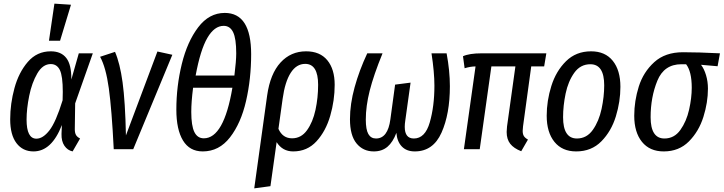

<svg xmlns="http://www.w3.org/2000/svg" viewBox="-20 -820 3976 1055"><path d="M372 -383 413 -527H490L393 -252L391 -110Q391 -90 397.5 -78.5Q404 -67 420 -59L379 12Q351 6 334 -19Q317 -44 318 -84L320 -133Q264 12 164 12Q105 12 70.5 -33.5Q36 -79 36 -164Q36 -250 59.5 -336Q83 -422 133 -480Q183 -538 259 -538Q316 -538 344.5 -501Q373 -464 372 -383ZM126 -163Q126 -58 180 -58Q216 -58 251.5 -103.5Q287 -149 324 -269Q325 -286 325 -315Q325 -402 309 -435Q293 -468 259 -468Q215 -468 185 -416.5Q155 -365 140.5 -293.5Q126 -222 126 -163ZM370 -794 310 -596H249L279 -800Z M672 -76 845 -537 927 -519 712 0H605Q594 -219 578 -334.5Q562 -450 530 -508L612 -535Q639 -473 653.5 -368Q668 -263 672 -76Z M1360 -522Q1360 -387 1332 -265Q1304 -143 1244 -65.5Q1184 12 1094 12Q1022 12 985.5 -48Q949 -108 949 -218Q949 -346 979 -468.5Q1009 -591 1069 -670Q1129 -749 1215 -749Q1360 -749 1360 -522ZM1055 -405H1268Q1278 -485 1278 -527Q1278 -608 1261 -643Q1244 -678 1209 -678Q1158 -678 1119.5 -612Q1081 -546 1055 -405ZM1041 -338Q1031 -260 1031 -205Q1031 -129 1048 -94.5Q1065 -60 1100 -60Q1210 -60 1257 -338Z M1819 -354Q1819 -268 1794.5 -183.5Q1770 -99 1719 -43.5Q1668 12 1591 12Q1532 12 1500 -39L1466 203L1377 215L1448 -296Q1465 -415 1521.5 -476.5Q1578 -538 1662 -538Q1738 -538 1778.5 -489Q1819 -440 1819 -354ZM1728 -354Q1728 -469 1657 -469Q1609 -469 1577.5 -420Q1546 -371 1533 -277L1510 -112Q1533 -60 1585 -60Q1635 -60 1667 -104.5Q1699 -149 1713.5 -216Q1728 -283 1728 -354Z M1903 -165Q1903 -248 1928.5 -340.5Q1954 -433 1998 -527H2082Q2033 -407 2011.5 -322Q1990 -237 1990 -163Q1990 -108 2004 -83.5Q2018 -59 2046 -59Q2111 -59 2125 -164L2151 -355L2236 -366L2207 -158Q2204 -139 2204 -123Q2204 -59 2254 -59Q2316 -59 2341.5 -147.5Q2367 -236 2367 -349Q2367 -423 2351 -527H2434Q2452 -431 2452 -346Q2452 -194 2406 -91Q2360 12 2259 12Q2214 12 2188 -15Q2162 -42 2158 -90Q2139 -39 2109 -13.5Q2079 12 2034 12Q1975 12 1939 -32Q1903 -76 1903 -165Z M2854 -126Q2852 -106 2852 -101Q2852 -83 2858.5 -72.5Q2865 -62 2881 -53L2844 11Q2803 -5 2783.5 -30Q2764 -55 2764 -95Q2764 -103 2766 -125L2812 -455H2680L2616 0H2529L2593 -455Q2566 -455 2533 -445L2524 -511Q2559 -527 2626 -527H2982L2970 -455H2899Z M2984 -184Q2984 -266 3009.5 -347.5Q3035 -429 3090 -483.5Q3145 -538 3228 -538Q3305 -538 3347 -486Q3389 -434 3389 -343Q3389 -262 3364 -180.5Q3339 -99 3284.5 -43.5Q3230 12 3146 12Q3069 12 3026.5 -40.5Q2984 -93 2984 -184ZM3300 -351Q3300 -467 3224 -467Q3169 -467 3135.5 -420Q3102 -373 3088 -306Q3074 -239 3074 -176Q3074 -59 3150 -59Q3204 -59 3237.5 -106.5Q3271 -154 3285.5 -221.5Q3300 -289 3300 -351Z M3465 -184Q3465 -265 3490 -344.5Q3515 -424 3575 -478.5Q3635 -533 3733 -533Q3816 -533 3936 -527L3923 -456L3832 -464Q3849 -442 3859.5 -407Q3870 -372 3870 -333Q3870 -257 3845 -177.5Q3820 -98 3765.5 -43Q3711 12 3627 12Q3550 12 3507.5 -40.5Q3465 -93 3465 -184ZM3781 -338Q3781 -427 3750 -467H3724Q3629 -467 3592 -376.5Q3555 -286 3555 -176Q3555 -59 3631 -59Q3685 -59 3718.5 -106Q3752 -153 3766.5 -217.5Q3781 -282 3781 -338Z"/></svg>

Font: Fira Sans Compressed
Style: Italic
Weight: 400
Width: 1
Italic angle: -8°
Designer: bBox Type GmbH & Carrois Corporate GbR & Edenspiekermann AG
Foundry: bBox Type GmbH & Carrois Corporate GbR & Edenspiekermann AG
Version: Version 4.301